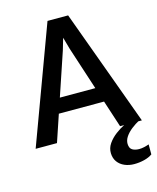

<svg xmlns="http://www.w3.org/2000/svg" viewBox="-142 -847 977 1196"><g transform="rotate(-15 346.0 -249.0)"><path d="M449.5 148.5Q448.5 115 468.2 86.5Q488 58 517.8 35.5Q547.5 13 576.5 -1L648.5 -18.5L674.5 -5Q645.5 10.5 620 30.5Q594.5 50.5 579.5 73Q564.5 95.5 565 119Q566 148 583.8 158.2Q601.5 168.5 627 168.5Q642.5 168.5 659 164.8Q675.5 161 691 155.5V220Q669.5 235.5 638 243.2Q606.5 251 573.5 251Q540 251 512 239Q484 227 467.2 204Q450.5 181 449.5 148.5ZM141.5 0H4L281.5 -750.5H414.5L689 0H548.5L370 -547.5L348.5 -624L326 -547.5ZM148 -174 168.5 -269H509.5L530 -174Z"/></g></svg>

Font: Merriweather Sans Medium
Style: Regular
Weight: 500
Designer: Eben Sorkin
Foundry: Eben Sorkin
Version: Version 2.001